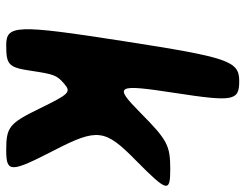

<svg xmlns="http://www.w3.org/2000/svg" viewBox="-106 -684 790 618"><g transform="rotate(90 289.0 -375.0)"><path d="M330 -106C377 -10 389 0 463 0C537 0 536 -14 464 -154C392 -294 395 -318 497 -418C598 -518 601 -528 525 -528C448 -528 431 -519 343 -432C255 -345 250 -353 279 -542C308 -731 305 -750 241 -750C176 -750 165 -716 112 -375C59 -34 60 0 125 0C189 0 197 -7 208 -81C219 -154 222 -163 250 -187C277 -210 283 -202 330 -106Z"/></g></svg>

Font: Asimov Print
Style: AIt
Weight: 500
Designer: Google
Version: Version 2.000980: 2014